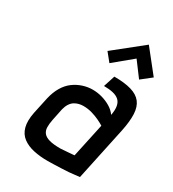

<svg xmlns="http://www.w3.org/2000/svg" viewBox="-180 -830 848 940"><g transform="rotate(30 244.0 -359.5)"><path d="M483 -603 382 -730 222 -602 260 -555 364 -641 426 -558ZM394 -340Q380 -360 357.5 -373.5Q335 -387 308.5 -394.5Q282 -402 255 -402Q227 -402 199.5 -393Q172 -384 148.5 -366.5Q125 -349 108 -320.5Q91 -292 82 -253L62 -160Q52 -110 61 -76.5Q70 -43 95.5 -24Q121 -5 157.5 3Q194 11 238 11Q257 11 276.5 10Q296 9 316 8.5Q336 8 354 6.5Q372 5 387.5 3Q403 1 414 0L478 -301Q490 -359 488 -399Q486 -439 467 -463.5Q448 -488 410 -499Q372 -510 314 -510L293 -445Q322 -445 344 -440Q366 -435 379 -423.5Q392 -412 396 -391.5Q400 -371 394 -340ZM379 -270 338 -79Q338 -79 333.5 -78.5Q329 -78 321 -77.5Q313 -77 303 -76Q293 -75 282 -74.5Q271 -74 261 -73Q221 -73 198 -79.5Q175 -86 164.5 -99Q154 -112 153.5 -131Q153 -150 158 -175L172 -243Q177 -263 186 -276.5Q195 -290 206.5 -297Q218 -304 230.5 -307Q243 -310 255 -310Q281 -310 305 -303Q329 -296 348.5 -286.5Q368 -277 379 -270Z"/></g></svg>

Font: Advent Pro SemiBold
Style: Italic
Weight: 600
Italic angle: -12°
Version: Version 3.000